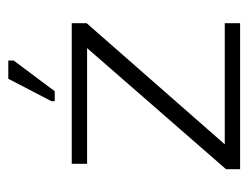

<svg xmlns="http://www.w3.org/2000/svg" viewBox="-88 -511 599 463"><g transform="rotate(-90 211.5 -279.5)"><path d="M35 0V-34L327 -369H48V-406H387V-370L95 -37H387V0ZM223 -447H199V-455L253 -559H297V-546Z"/></g></svg>

Font: Darker Grotesque
Style: Regular
Weight: 400
Designer: Gabriel Lam
Foundry: TypeRant
Version: Version 1.000;gftools[0.9.28]